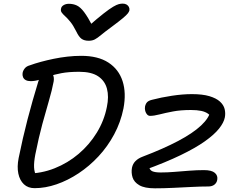

<svg xmlns="http://www.w3.org/2000/svg" viewBox="-20 -1012 1305 1042"><path d="M167.8 9.2Q132.2 9.2 109.7 -12Q87.2 -33.2 79.5 -70Q71.8 -106.8 81.2 -154.4Q103 -262.2 129.4 -363.7Q155.8 -465.2 187.6 -568.8Q196.4 -598.4 208.7 -610.7Q221 -623 242.2 -623Q258.2 -623 266.6 -607.6Q275 -592.2 271.2 -569.8Q262.2 -521.8 245.7 -466Q229.2 -410.2 209.9 -339.2Q190.6 -268.2 171.6 -173.4Q163.6 -131 164.9 -103.6Q166.2 -76.2 178.6 -54L124.6 -69.8Q204 -70 276.1 -98.6Q348.2 -127.2 406.8 -177Q465.4 -226.8 505.4 -292.1Q545.4 -357.4 560 -431.6Q571.8 -487.6 560.5 -530.5Q549.2 -573.4 512.7 -597.9Q476.2 -622.4 409.8 -622.4Q353.2 -622.4 313.4 -614.9Q273.6 -607.4 244.8 -597Q216 -586.6 192.9 -579.1Q169.8 -571.6 146.6 -571.6Q130.4 -571.6 119.8 -577.3Q109.2 -583 105 -593.4Q100.8 -603.8 102.6 -615.8Q105 -629.2 114.4 -640.9Q123.8 -652.6 141 -657.2Q168.8 -667.4 202 -676.4Q235.2 -685.4 271.6 -692.9Q308 -700.4 345.9 -704.7Q383.8 -709 420.8 -709Q512 -709 568.2 -672.5Q624.4 -636 645.2 -571.8Q666 -507.6 650 -423.2Q635 -348.8 599.6 -282.8Q564.2 -216.8 514.6 -163.5Q465 -110.2 406.6 -71.5Q348.2 -32.8 287.1 -11.8Q226 9.2 167.8 9.2ZM820.8 10Q764.8 10 736.2 -6.7Q707.6 -23.4 699.5 -49Q691.4 -74.6 696.2 -101.6Q700.6 -123 715.3 -137.9Q730 -152.8 755.2 -162.2Q867 -204.8 946.8 -246.9Q1026.6 -289 1071.2 -330.8Q1115.8 -372.6 1123 -412.6L1135 -364.8Q1124.4 -383.8 1109.5 -394.6Q1094.6 -405.4 1071.8 -410.2Q1049 -415 1016 -415Q960.4 -415 918.8 -407.1Q877.2 -399.2 846.4 -391.2Q815.6 -383.2 794.4 -383.2Q785.6 -383.2 778.7 -390.3Q771.8 -397.4 768.4 -409.2Q765 -421 767 -433.6Q770.4 -449 778.4 -457.4Q786.4 -465.8 804.8 -470.4Q854 -483.4 912.7 -492.3Q971.4 -501.2 1021 -501.2Q1079.2 -501.2 1116.4 -490.1Q1153.6 -479 1173.6 -460.8Q1193.6 -442.6 1199.1 -420.3Q1204.6 -398 1200.2 -374.8Q1194.6 -346.4 1168.7 -313.9Q1142.8 -281.4 1091.9 -245.2Q1041 -209 960.3 -170Q879.6 -131 764.8 -89.2L787.6 -111.2Q791.6 -89 806.9 -82.5Q822.2 -76 851.8 -76Q887.2 -76 926.8 -79.2Q966.4 -82.4 1007.3 -85.6Q1048.2 -88.8 1087.2 -88.8Q1128.8 -88.8 1146 -73.8Q1163.2 -58.8 1159 -36Q1156.4 -20.2 1143.9 -10.1Q1131.4 0 1110.2 0Q1071.8 0 1021.9 2.5Q972 5 919.5 7.5Q867 10 820.8 10ZM645.8 -992.4Q658.6 -992.4 667 -987.3Q675.4 -982.2 679.5 -974.2Q683.6 -966.2 682.4 -955.8Q680.6 -948.6 674.1 -939.8Q667.6 -931 647.5 -914Q627.4 -897 584 -864.8Q548 -838.4 528.4 -822Q508.8 -805.6 494.8 -798.2Q480.8 -790.8 461.6 -790.8Q437.4 -790.8 422.7 -801.3Q408 -811.8 394 -841.2Q377.2 -874.8 361.5 -893.9Q345.8 -913 333.5 -924Q321.2 -935 314.7 -944.2Q308.2 -953.4 311.4 -965.6Q313.2 -977 325.4 -984.2Q337.6 -991.4 353.8 -991.4Q377.6 -991.4 397.1 -982.2Q416.6 -973 436.7 -946.2Q456.8 -919.4 484.4 -867L456.4 -866.6Q508.8 -912.6 541.8 -938.4Q574.8 -964.2 594.2 -975.5Q613.6 -986.8 624.9 -989.6Q636.2 -992.4 645.8 -992.4Z"/></svg>

Font: Shantell Sans Light
Style: Italic
Weight: 300
Italic angle: -11°
Designer: Stephen Nixon, Anya Danilova, Shantell Martin
Foundry: Arrow Type
Version: Version 1.008;[ac192a2d6]